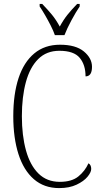

<svg xmlns="http://www.w3.org/2000/svg" viewBox="-20 -953 519 983"><path d="M283 10Q206 10 153.5 -35.5Q101 -81 74.5 -164Q48 -247 48 -358Q48 -471 75 -553Q102 -635 155.5 -679.5Q209 -724 287 -724Q368 -724 409.5 -689.5Q451 -655 451 -611Q451 -562 418 -562Q418 -621 388 -657Q358 -693 284 -693Q218 -693 175.5 -650.5Q133 -608 112.5 -532.5Q92 -457 92 -358Q92 -259 113 -183Q134 -107 177 -64.5Q220 -22 286 -22Q347 -22 381 -49.5Q415 -77 433 -117Q447 -109 447 -88Q447 -71 428 -48Q409 -25 372 -7.5Q335 10 283 10ZM261 -773Q253 -796 239.5 -822.5Q226 -849 211 -875Q196 -901 183 -920V-933H196Q225 -903 246 -877.5Q267 -852 286 -817Q305 -852 325.5 -877.5Q346 -903 375 -933H388V-920Q369 -892 346 -849.5Q323 -807 310 -773Z"/></svg>

Font: Noto Serif Bengali Condensed ExtraLight
Style: Regular
Weight: 200
Width: 3
Designer: Juan Bruce, Universal Thirst, Indian Type Foundry and the Monotype Design Team.
Foundry: Monotype Imaging Inc.
Version: Version 2.003; ttfautohint (v1.8.4.7-5d5b)